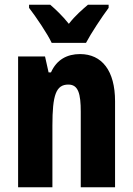

<svg xmlns="http://www.w3.org/2000/svg" viewBox="-20 -837 558 806"><path d="M197 -657H341C362 -697 407 -765 436 -804V-817H349C326 -797 297 -773 269 -737C242 -771 212 -799 191 -817H102V-804C130 -768 180 -694 197 -657ZM316 -610C262 -610 218 -587 194 -533H184L169 -600H56V-51H200V-310C200 -438 215 -482 267 -482C309 -482 319 -443 319 -368V-51H463V-412C463 -540 408 -610 316 -610Z"/></svg>

Font: Noto Sans Tamil UI ExtraCondensed ExtraBold
Style: Regular
Weight: 800
Width: 2
Designer: Jelle Bosma - Monotype Design Team
Foundry: Monotype Imaging Inc.
Version: Version 2.004